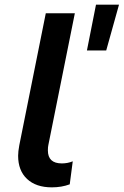

<svg xmlns="http://www.w3.org/2000/svg" viewBox="-20 -799 532 826"><path d="M58 -129Q58 -147 63 -174L177 -742H302L188 -175Q186 -167 186 -152Q186 -96 246 -96Q271 -96 293 -105L280 -6Q245 7 203 7Q135 7 96.5 -29Q58 -65 58 -129ZM393 -779H492L437 -582H354Z"/></svg>

Font: Montserrat Alternates SemiBold
Style: Italic
Weight: 600
Italic angle: -11.3°
Designer: Julieta Ulanovsky
Foundry: Julieta Ulanovsky
Version: Version 7.200